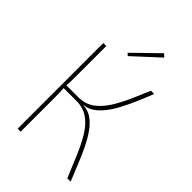

<svg xmlns="http://www.w3.org/2000/svg" viewBox="-260 -994 1094 1094"><g transform="rotate(45 286.5 -447.0)"><path d="M513 -690Q493 -639 472.5 -591.5Q452 -544 430.5 -503.5Q409 -463 385 -432.5Q361 -402 334 -383Q307 -364 275 -361V-359Q313 -357 343 -336Q373 -315 398 -280Q423 -245 445 -200Q467 -155 487.5 -104Q508 -53 530 0H503Q474 -70 447.5 -133Q421 -196 391 -245Q361 -294 321.5 -321.5Q282 -349 225 -349L228 -371Q279 -373 317 -401Q355 -429 384.5 -475.5Q414 -522 438.5 -577.5Q463 -633 487 -690ZM127 -690V-454Q127 -428 126.5 -407.5Q126 -387 124 -361Q126 -334 126.5 -311Q127 -288 127 -263V0H103V-690ZM257 -371V-349H112V-371ZM389 -894 407 -877 254 -736 240 -749Z"/></g></svg>

Font: Exo 2 Thin
Style: Regular
Weight: 250
Designer: Natanael Gama
Foundry: Natanael Gama
Version: Version 2.010